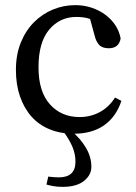

<svg xmlns="http://www.w3.org/2000/svg" viewBox="-20 -508 528 748"><path d="M277 -442Q213 -442 171.5 -392.5Q130 -343 130 -246Q130 -151 174.5 -101.5Q219 -52 290 -52Q333 -52 369 -71.5Q405 -91 428 -128L453 -115Q432 -52 385 -19.5Q338 13 267 13Q216 13 174 -4Q132 -21 103 -53.5Q74 -86 58 -132Q42 -178 42 -236Q42 -295 61 -342Q80 -389 112.5 -421.5Q145 -454 186.5 -471Q228 -488 273 -488Q307 -488 337 -478Q367 -468 390.5 -450.5Q414 -433 429.5 -409.5Q445 -386 450 -358Q443 -320 404 -320Q378 -320 366 -333.5Q354 -347 349 -368L331 -434Q317 -439 303.5 -440.5Q290 -442 277 -442ZM161 211 168 180Q192 183 209 183Q274 183 274 122Q274 92 262 63.5Q250 35 224 0H256Q294 32 315 68Q336 104 336 142Q336 174 307 197Q278 220 224 220Q203 220 187 217Q171 214 161 211Z"/></svg>

Font: Source Serif Pro
Style: Regular
Weight: 400
Designer: Frank Grießhammer
Foundry: Adobe Systems Incorporated
Version: Version 2.000;PS 1.000;hotconv 16.6.51;makeotf.lib2.5.65220